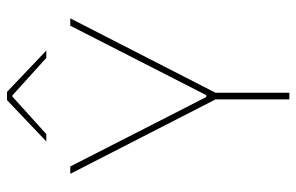

<svg xmlns="http://www.w3.org/2000/svg" viewBox="-172 -692 864 560"><g transform="rotate(-90 260.0 -412.0)"><path d="M251 -213.5 33 -639H54.5L201.5 -351L257 -242.5H262.5L318 -351L465 -639H486.5L268.5 -213.5ZM250 0V-235.5H269.5V0ZM248 -823.5H272L392 -709.5V-709H371L261.5 -808H258.5L149 -709H128V-709.5Z"/></g></svg>

Font: Anek Latin Medium Thin
Style: Regular
Weight: 250
Version: Version 1.003